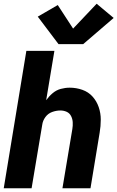

<svg xmlns="http://www.w3.org/2000/svg" viewBox="-20 -1007 628 1027"><path d="M0 0H149L206 -340Q209 -362 223 -381Q237 -400 259 -408Q281 -416 303 -416Q321 -416 336.5 -409Q352 -402 360 -386.5Q368 -371 369 -353Q370 -335 367 -317L314 0H464L513 -297Q519 -332 519 -367Q519 -402 508 -434Q497 -466 475 -490.5Q453 -515 420.5 -526.5Q388 -538 353 -538Q329 -538 305 -531.5Q281 -525 261.5 -508.5Q242 -492 227 -471L271 -735H121ZM293 -771H425L588 -911L497 -987L371 -854L289 -980L182 -918Z"/></svg>

Font: Iosevka Sparkle Heavy
Style: Italic
Weight: 900
Italic angle: -9°
Designer: Belleve Invis
Foundry: Belleve Invis
Version: Version 4.5.0; ttfautohint (v1.8.3)